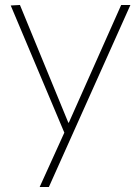

<svg xmlns="http://www.w3.org/2000/svg" viewBox="-20 -540 557 770"><path d="M139 210 238 -8 23 -518 60 -520 254 -48H256L466 -520H503L176 210Z"/></svg>

Font: M PLUS 1 ExtraLight
Style: Regular
Weight: 250
Version: Version 1.001